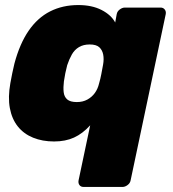

<svg xmlns="http://www.w3.org/2000/svg" viewBox="-20 -550 686 760"><path d="M311 190Q300 190 294.5 182.5Q289 175 291 164L337 -54Q307 -21 273 -5.5Q239 10 194 10Q148 10 111 -5Q74 -20 50.5 -49.5Q27 -79 19 -122Q11 -165 21 -221Q25 -243 28.5 -260Q32 -277 37 -298Q58 -377 93.5 -428.5Q129 -480 178.5 -505Q228 -530 290 -530Q344 -530 382 -510.5Q420 -491 436 -461L442 -494Q444 -505 454 -512.5Q464 -520 474 -520H616Q626 -520 632 -512.5Q638 -505 636 -494L497 164Q495 175 485 182.5Q475 190 465 190ZM284 -146Q308 -146 326 -156Q344 -166 355.5 -182Q367 -198 372 -219Q378 -240 381 -256.5Q384 -273 388 -294Q392 -316 388.5 -334Q385 -352 373 -363Q361 -374 335 -374Q310 -374 292.5 -363.5Q275 -353 264.5 -334.5Q254 -316 246 -292Q242 -277 238.5 -260Q235 -243 233 -228Q230 -204 232 -185.5Q234 -167 246 -156.5Q258 -146 284 -146Z"/></svg>

Font: Rubik ExtraBold
Style: Italic
Weight: 800
Italic angle: -12°
Designer: Hubert and Fischer
Foundry: Hubert and Fischer
Version: Version 2.300;gftools[0.9.30]